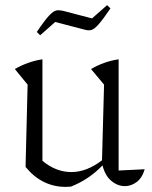

<svg xmlns="http://www.w3.org/2000/svg" viewBox="-20 -723 593 751"><path d="M80 -70 88 -392 38 -453Q91 -483 146 -491V-94Q199 -50 259 -50Q319 -50 379 -96L387 -392L336 -453Q388 -483 444 -491V-56L546 -61Q536 -27 514.5 -11Q493 5 469 5Q440 5 415.5 -15.5Q391 -36 381 -76Q327 -20 257 7Q248 8 237 8Q144 8 80 -70ZM137 -585 124 -598Q155 -644 172 -662Q189 -680 200 -682Q211 -684 225 -681L340 -651L399 -703L412 -690Q382 -646 365 -627Q348 -608 336.5 -605.5Q325 -603 311 -607L196 -637Z"/></svg>

Font: Piazzolla Light
Style: Regular
Weight: 300
Designer: Juan Pablo del Peral
Foundry: Huerta Tipografica
Version: Version 1.330